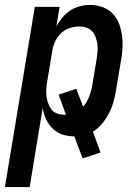

<svg xmlns="http://www.w3.org/2000/svg" viewBox="-52 -548 572 783"><path d="M-32 215 90 -520H191L178 -441Q189 -460 203 -477Q217 -494 235 -505.5Q253 -517 273.5 -522.5Q294 -528 314 -528Q341 -528 365 -519.5Q389 -511 406.5 -493.5Q424 -476 433 -452.5Q442 -429 445.5 -403.5Q449 -378 447.5 -351.5Q446 -325 441 -299L421 -179Q417 -155 410.5 -131.5Q404 -108 392.5 -86Q381 -64 364.5 -44Q348 -24 327 -11L358 74L285 98L251 8Q225 8 202.5 0.5Q180 -7 163 -23.5Q146 -40 136 -61.5Q126 -83 122 -107L69 215ZM210 -80H217L187 -162L259 -186L287 -113Q302 -130 310.5 -151Q319 -172 323 -193L343 -313Q345 -328 346 -342.5Q347 -357 344.5 -371Q342 -385 337.5 -398Q333 -411 323 -421Q313 -431 300 -435.5Q287 -440 272 -440Q252 -440 232 -433.5Q212 -427 196.5 -412Q181 -397 172.5 -378Q164 -359 161 -339L141 -219Q138 -204 137 -188Q136 -172 137.5 -157Q139 -142 144 -128Q149 -114 157.5 -102.5Q166 -91 180 -85.5Q194 -80 210 -80Z"/></svg>

Font: Iosevka Term Curly Semibold
Style: Italic
Weight: 600
Italic angle: -9°
Designer: Belleve Invis
Foundry: Belleve Invis
Version: Version 32.3.0